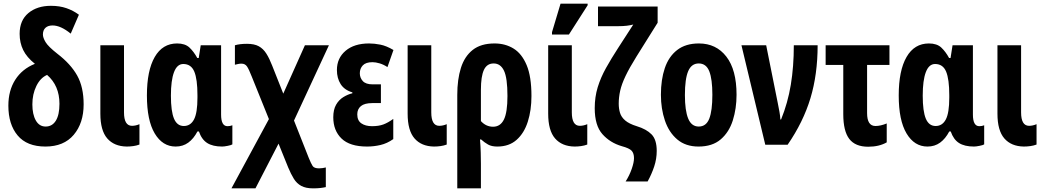

<svg xmlns="http://www.w3.org/2000/svg" viewBox="-20 -796 5738 1056"><path d="M230 10Q128 10 77 -51Q26 -112 26 -215Q26 -298 64 -357.5Q102 -417 172 -445Q127 -481 107.5 -521Q88 -561 88 -610Q88 -684 136 -724Q184 -764 260 -764Q308 -764 345.5 -751Q383 -738 414 -715L369 -611Q314 -656 269 -656Q244 -656 230 -643Q216 -630 216 -606Q216 -589 230.5 -564.5Q245 -540 296 -500Q369 -444 404.5 -380.5Q440 -317 440 -222Q440 -119 385.5 -54.5Q331 10 230 10ZM231 -100Q267 -100 287 -132Q307 -164 307 -225Q307 -325 239 -384Q202 -368 180 -323Q158 -278 158 -222Q158 -167 177 -133.5Q196 -100 231 -100Z M677 10Q608 9 570 -34.5Q532 -78 532 -171V-547H662V-178Q662 -104 706 -104Q726 -104 747 -113V-1Q731 5 713 7.5Q695 10 677 10Z M946 10Q874 10 831 -62Q788 -134 788 -271Q788 -408 831 -482.5Q874 -557 954 -557Q998 -557 1022 -534.5Q1046 -512 1065 -477H1073L1084 -547H1196V-166Q1196 -102 1231 -102Q1246 -102 1258 -107V-2Q1253 2 1233 6Q1213 10 1202 10Q1150 10 1119.5 -9.5Q1089 -29 1074 -73H1066Q1045 -33 1015.5 -11.5Q986 10 946 10ZM991 -103Q1028 -103 1047 -139Q1066 -175 1066 -259V-272Q1066 -361 1048.5 -402.5Q1031 -444 988 -444Q954 -444 937 -399Q920 -354 920 -270Q920 -184 937 -143.5Q954 -103 991 -103Z M1253 240 1459 -141 1365 -374Q1349 -415 1338.5 -430.5Q1328 -446 1308 -446Q1299 -446 1289.5 -444Q1280 -442 1272 -440V-547Q1298 -555 1339 -555Q1379 -555 1403.5 -541.5Q1428 -528 1445 -501Q1462 -474 1477 -435L1538 -281L1657 -547H1789L1597 -133L1678 72Q1691 104 1699.5 117Q1708 130 1735 130Q1745 130 1754 128.5Q1763 127 1772 125V233Q1759 236 1742 238Q1725 240 1702 240Q1662 240 1637 226.5Q1612 213 1596 187Q1580 161 1565 125L1512 -6L1385 240Z M1999 10Q1904 10 1858.5 -34Q1813 -78 1813 -151Q1813 -193 1828.5 -220Q1844 -247 1868.5 -262Q1893 -277 1918 -283V-288Q1874 -301 1853.5 -333.5Q1833 -366 1833 -411Q1833 -476 1880.5 -516.5Q1928 -557 2010 -557Q2039 -557 2072 -550.5Q2105 -544 2144 -521L2111 -427Q2090 -441 2068 -447.5Q2046 -454 2029 -454Q1992 -454 1975.5 -436.5Q1959 -419 1959 -393Q1959 -368 1975.5 -350Q1992 -332 2030 -332H2075V-229H2028Q1985 -229 1965 -212.5Q1945 -196 1945 -167Q1945 -133 1967.5 -117.5Q1990 -102 2026 -102Q2063 -102 2088.5 -111.5Q2114 -121 2143 -142V-31Q2109 -7 2072.5 1.5Q2036 10 1999 10Z M2367 10Q2298 9 2260 -34.5Q2222 -78 2222 -171V-547H2352V-178Q2352 -104 2396 -104Q2416 -104 2437 -113V-1Q2421 5 2403 7.5Q2385 10 2367 10Z M2495 240V-274Q2495 -359 2515 -422.5Q2535 -486 2580 -521.5Q2625 -557 2700 -557Q2759 -557 2804.5 -529Q2850 -501 2876.5 -438Q2903 -375 2903 -268Q2903 -190 2883 -127Q2863 -64 2821.5 -27Q2780 10 2715 10Q2684 10 2664.5 -1Q2645 -12 2626 -29H2620Q2623 8 2624 42Q2625 76 2625 104V240ZM2692 -99Q2732 -99 2751.5 -138.5Q2771 -178 2771 -268Q2771 -367 2752 -407Q2733 -447 2695 -447Q2658 -447 2641.5 -411.5Q2625 -376 2625 -302V-130Q2653 -99 2692 -99Z M3140 10Q3071 9 3033 -34.5Q2995 -78 2995 -171V-547H3125V-178Q3125 -104 3169 -104Q3189 -104 3210 -113V-1Q3194 5 3176 7.5Q3158 10 3140 10ZM3016 -606V-619L3063 -776H3212V-767L3109 -606Z M3421 202Q3442 169 3454.5 133Q3467 97 3467 74Q3467 47 3454 33Q3441 19 3400 8Q3335 -11 3293 -58.5Q3251 -106 3251 -201Q3251 -263 3267.5 -316.5Q3284 -370 3313 -422Q3342 -474 3379 -531L3463 -661Q3447 -657 3427.5 -654.5Q3408 -652 3379 -652H3269V-760H3597V-671L3480 -484Q3442 -423 3420.5 -378Q3399 -333 3391 -297Q3383 -261 3383 -226Q3383 -199 3390 -175.5Q3397 -152 3418.5 -133.5Q3440 -115 3482 -102Q3535 -86 3563.5 -57Q3592 -28 3592 34Q3592 78 3578 120Q3564 162 3542 202Z M4031 -275Q4031 -199 4010.5 -134Q3990 -69 3944 -29.5Q3898 10 3822 10Q3751 10 3705 -29Q3659 -68 3637 -133Q3615 -198 3615 -275Q3615 -358 3636.5 -421.5Q3658 -485 3704.5 -521Q3751 -557 3824 -557Q3919 -557 3975 -484.5Q4031 -412 4031 -275ZM3747 -273Q3747 -188 3765 -144Q3783 -100 3823 -100Q3864 -100 3881 -143.5Q3898 -187 3898 -275Q3898 -361 3881 -404Q3864 -447 3823 -447Q3783 -447 3765 -404.5Q3747 -362 3747 -273Z M4189 0 4058 -547H4194L4258 -228Q4263 -203 4267 -181Q4271 -159 4272 -139H4276Q4313 -230 4329.5 -330Q4346 -430 4346 -547H4477Q4477 -387 4437.5 -256Q4398 -125 4312 0Z M4755 11Q4684 11 4651 -32Q4618 -75 4618 -168V-439H4521V-547H4872V-439H4749V-174Q4749 -103 4795 -103Q4823 -103 4857 -117V-13Q4815 11 4755 11Z M5081 10Q5009 10 4966 -62Q4923 -134 4923 -271Q4923 -408 4966 -482.5Q5009 -557 5089 -557Q5133 -557 5157 -534.5Q5181 -512 5200 -477H5208L5219 -547H5331V-166Q5331 -102 5366 -102Q5381 -102 5393 -107V-2Q5388 2 5368 6Q5348 10 5337 10Q5285 10 5254.5 -9.5Q5224 -29 5209 -73H5201Q5180 -33 5150.5 -11.5Q5121 10 5081 10ZM5126 -103Q5163 -103 5182 -139Q5201 -175 5201 -259V-272Q5201 -361 5183.5 -402.5Q5166 -444 5123 -444Q5089 -444 5072 -399Q5055 -354 5055 -270Q5055 -184 5072 -143.5Q5089 -103 5126 -103Z M5611 10Q5542 9 5504 -34.5Q5466 -78 5466 -171V-547H5596V-178Q5596 -104 5640 -104Q5660 -104 5681 -113V-1Q5665 5 5647 7.5Q5629 10 5611 10Z"/></svg>

Font: Noto Sans ExtraCondensed
Style: Bold
Weight: 700
Width: 2
Designer: Monotype Design Team
Foundry: Monotype Imaging Inc.
Version: Version 2.013; ttfautohint (v1.8.4.7-5d5b)